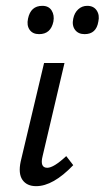

<svg xmlns="http://www.w3.org/2000/svg" viewBox="-20 -632 359 658"><path d="M114 -515Q92 -515 81.5 -530Q71 -545 76 -568Q85 -612 125 -612Q147 -612 157 -596Q167 -580 163 -558Q154 -515 114 -515ZM270 -515Q248 -515 237 -530Q226 -545 231 -568Q235 -588 248 -600Q261 -612 279 -612Q301 -612 311.5 -596Q322 -580 317 -558Q310 -515 270 -515ZM104 6Q72 6 57 -15.5Q42 -37 51 -79L131 -416H201L126 -97Q116 -57 142 -57Q164 -57 207 -97L231 -66Q162 6 104 6Z"/></svg>

Font: EauTest Medium
Style: Italic
Weight: 500
Italic angle: -12°
Designer: Christian Thalmann (Catharsis Fonts)
Version: Version 0.001;PS 000.001;hotconv 1.0.88;makeotf.lib2.5.64775